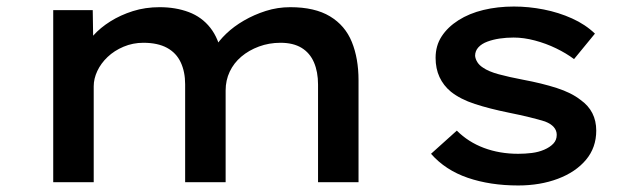

<svg xmlns="http://www.w3.org/2000/svg" viewBox="-20 -558 1927 588"><path d="M143 0V-527H264L266 -399L235 -402Q245 -426 266 -449.5Q287 -473 318 -492.5Q349 -512 387 -524Q425 -536 469 -536Q518 -536 558 -521Q598 -506 624 -473Q650 -440 659 -389L629 -395L637 -411Q650 -433 673 -455Q696 -477 727 -495Q758 -513 794 -524.5Q830 -536 869 -536Q944 -536 990.5 -508Q1037 -480 1057.5 -429.5Q1078 -379 1078 -312V0H954V-299Q954 -338 941.5 -367Q929 -396 903.5 -411.5Q878 -427 839 -427Q804 -427 773 -415.5Q742 -404 719 -384.5Q696 -365 683.5 -338.5Q671 -312 671 -281V0H547V-300Q547 -338 533.5 -367Q520 -396 491.5 -411.5Q463 -427 419 -427Q387 -427 358.5 -415Q330 -403 309.5 -383.5Q289 -364 278 -340.5Q267 -317 267 -294V0Z M1567 10Q1481 10 1412.5 -13.5Q1344 -37 1300 -87L1379 -158Q1414 -123 1462 -105Q1510 -87 1567 -87Q1588 -87 1608.5 -89.5Q1629 -92 1646.5 -99.5Q1664 -107 1674.5 -118Q1685 -129 1685 -145Q1685 -172 1649 -186Q1630 -192 1601.5 -199Q1573 -206 1538 -213Q1479 -225 1434.5 -239.5Q1390 -254 1361 -277Q1338 -296 1326 -322Q1314 -348 1314 -381Q1314 -418 1332.5 -446.5Q1351 -475 1384 -496Q1417 -517 1460.5 -527.5Q1504 -538 1554 -538Q1599 -538 1645 -529Q1691 -520 1732 -501.5Q1773 -483 1802 -455L1738 -377Q1714 -395 1683 -410Q1652 -425 1618 -434Q1584 -443 1553 -443Q1531 -443 1510.5 -440Q1490 -437 1472.5 -430.5Q1455 -424 1445 -413Q1435 -402 1435 -387Q1436 -377 1442 -367.5Q1448 -358 1459 -351Q1476 -339 1507.5 -330.5Q1539 -322 1581 -314Q1640 -303 1685 -288.5Q1730 -274 1758 -252Q1782 -235 1794 -211.5Q1806 -188 1806 -158Q1806 -106 1774.5 -68.5Q1743 -31 1688.5 -10.5Q1634 10 1567 10Z"/></svg>

Font: Lexend Giga Medium
Style: Regular
Weight: 500
Designer: Bonnie Shaver-Troup, Thomas Jockin
Foundry: Lexend
Version: Version 1.007